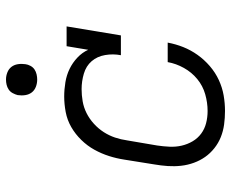

<svg xmlns="http://www.w3.org/2000/svg" viewBox="-85 -677 770 640"><g transform="rotate(-90 300.0 -357.0)"><path d="M250 8Q227 8 205 5Q183 2 163 -6Q143 -14 126 -27.5Q109 -41 97 -58Q85 -75 77.5 -95.5Q70 -116 67.5 -138Q65 -160 66.5 -182.5Q68 -205 72 -228L88 -328Q92 -354 100 -379Q108 -404 121 -427.5Q134 -451 153.5 -471Q173 -491 196.5 -504.5Q220 -518 246.5 -523Q273 -528 298 -528Q322 -528 346 -524Q370 -520 390.5 -510Q411 -500 428 -484Q445 -468 454 -448L466 -520H532L502 -339H436Q441 -365 436.5 -391.5Q432 -418 416 -436.5Q400 -455 374.5 -462.5Q349 -470 323 -470Q303 -470 282.5 -466.5Q262 -463 243 -453.5Q224 -444 207.5 -429Q191 -414 179.5 -396Q168 -378 161.5 -358.5Q155 -339 152 -318L135 -218Q132 -198 131 -177Q130 -156 134.5 -136.5Q139 -117 149 -100Q159 -83 174.5 -71.5Q190 -60 209.5 -55Q229 -50 250 -50Q278 -50 306 -58Q334 -66 356.5 -84.5Q379 -103 393.5 -129Q408 -155 413 -183H478Q473 -156 463 -131Q453 -106 437 -83.5Q421 -61 399.5 -42.5Q378 -24 353 -12.5Q328 -1 302 3.5Q276 8 250 8ZM355 -618Q342 -618 330.5 -622.5Q319 -627 312 -636Q305 -645 303 -657.5Q301 -670 303 -683Q305 -691 309.5 -699.5Q314 -708 321.5 -713Q329 -718 337.5 -720Q346 -722 355 -722Q367 -722 378.5 -717.5Q390 -713 397 -704Q404 -695 406 -682.5Q408 -670 406 -657Q405 -649 400.5 -640.5Q396 -632 388.5 -627Q381 -622 372 -620Q363 -618 355 -618Z"/></g></svg>

Font: Iosevka Etoile Light Oblique
Style: Regular
Weight: 300
Italic angle: -9°
Designer: Belleve Invis
Foundry: Belleve Invis
Version: Version 15.5.2; ttfautohint (v1.8.4)